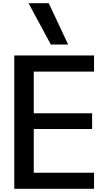

<svg xmlns="http://www.w3.org/2000/svg" viewBox="-20 -1191 640 1211"><path d="M70 0V-841H573V-739.3H193V-476.7H561V-377.3H193V-101.7H573V0ZM300.7 -910 160 -1170.7 287.3 -1171 410 -910Z"/></svg>

Font: Matangi Light
Style: Regular
Weight: 300
Designer: Prashant Pant
Foundry: The Graphic Ant
Version: Version 3.002